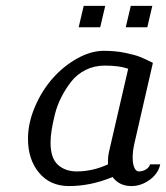

<svg xmlns="http://www.w3.org/2000/svg" viewBox="-20 -623 565 653"><path d="M75.2 0ZM75.2 0ZM498 -530.3ZM424.8 -603H498L481 -530.3H407.7ZM264.6 -603H337.9L320.8 -530.3H247.6ZM75.2 -150.9Q75.2 -205.1 99.1 -260.5Q123 -315.9 159.7 -357.2Q196.3 -398.4 242.9 -424.3Q289.6 -450.2 333 -450.2Q371.6 -450.2 405.3 -443.4Q439 -436.5 457 -429.2Q475.1 -421.9 500 -409.2L437 -134.8Q431.2 -108.9 431.2 -86.9Q431.2 -65.9 436.8 -53Q442.4 -40 452.1 -40Q465.8 -40 476.8 -47.1Q487.8 -54.2 490.2 -64H524.9Q518.6 -33.2 489.5 -11.7Q460.4 9.8 426.8 9.8Q385.7 9.8 362.8 -21Q289.1 9.8 214.8 9.8Q150.4 9.8 112.8 -35.4Q75.2 -80.6 75.2 -150.9ZM416 -389.2Q386.2 -399.9 335.9 -399.9Q300.8 -399.9 271.5 -385.3Q242.2 -370.6 222.9 -346.2Q203.6 -321.8 189 -293.2Q174.3 -264.6 166.7 -234.1Q159.2 -203.6 155.5 -179.9Q151.9 -156.2 151.9 -138.2Q151.9 -85.4 176.8 -62.7Q201.7 -40 241.2 -40Q294.9 -40 347.2 -64V-76.2Q347.2 -89.4 350.1 -104Z"/></svg>

Font: Pfennig
Style: Italic
Weight: 500
Italic angle: -13°
Version: Version 20120410 ; ttfautohint (v0.8)